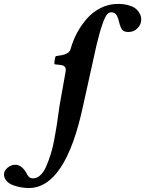

<svg xmlns="http://www.w3.org/2000/svg" viewBox="-154 -718 734 971"><path d="M-133.8 163.1Q-133.8 146 -116.2 130.6Q-98.6 115.2 -76.2 115.2Q-46.4 115.2 -22.9 152.8Q-15.6 168 -8.1 176Q-0.5 184.1 13.2 184.1Q33.2 184.1 50.5 167.7Q67.9 151.4 80.3 122.1Q92.8 92.8 103 60.1Q113.3 27.3 120.6 -12.7Q127.9 -52.7 132.8 -83.3Q137.7 -113.8 141.8 -146Q146 -178.2 147.9 -188L178.2 -357.9Q182.1 -385.7 153.8 -389.2L121.1 -393.1Q121.1 -419.9 127.9 -434.1L152.8 -438Q196.3 -444.8 203.1 -470.2Q214.8 -512.7 235.8 -552Q256.8 -591.3 286.4 -624.8Q315.9 -658.2 356.4 -678.2Q397 -698.2 441.9 -698.2Q471.7 -698.2 494.4 -691.9Q517.1 -685.5 529.1 -676.8Q541 -668 548.6 -656.2Q556.2 -644.5 558.1 -636Q560.1 -627.4 560.1 -619.1Q560.1 -594.2 541.5 -575.2Q522.9 -556.2 496.1 -556.2Q473.1 -556.2 464.1 -567.4Q455.1 -578.6 448.2 -606.9Q445.8 -617.2 443.6 -623.8Q441.4 -630.4 437 -638.9Q432.6 -647.5 425.5 -651.6Q418.5 -655.8 409.2 -655.8Q397 -655.8 387.2 -644.8Q377.4 -633.8 363.8 -595.2Q350.1 -556.6 333 -484.9L267.1 -187Q178.2 232.9 -8.8 232.9Q-27.3 232.9 -47.1 229.5Q-66.9 226.1 -87.4 218.8Q-107.9 211.4 -120.8 197Q-133.8 182.6 -133.8 163.1Z"/></svg>

Font: Common Serif
Style: Bold Italic
Weight: 700
Italic angle: -12°
Designer: Philipp H. Poll, Khaled Hosny
Foundry: Stefan Peev, Context Ltd.
Version: Version 1.026